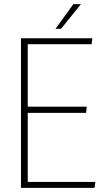

<svg xmlns="http://www.w3.org/2000/svg" viewBox="-20 -914 527 934"><path d="M82 -728H429L426 -699H115V-395H402L399 -365H115V-29H444L440 0H82ZM250 -774 337 -894H374L277 -774Z"/></svg>

Font: Murecho Thin ExtraLight
Style: Regular
Weight: 250
Version: Version 1.010